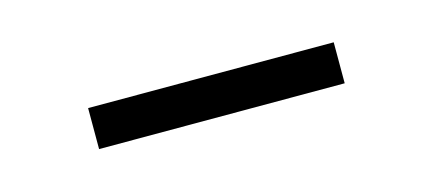

<svg xmlns="http://www.w3.org/2000/svg" viewBox="-24 -370 407 181"><g transform="rotate(-15 180.0 -280.0)"><path d="M60.1 -299.8H299.8V-259.8H60.1Z"/></g></svg>

Font: Rochester
Style: Regular
Weight: 400
Version: Version 1.006